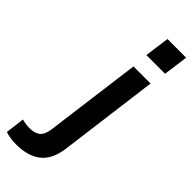

<svg xmlns="http://www.w3.org/2000/svg" viewBox="-466 -791 1032 1032"><g transform="rotate(45 50.0 -275.0)"><path d="M7.8 21 80.1 -529.8H210L136.2 38.1Q129.9 86.9 112.3 121.3Q94.7 155.8 66.9 175.5Q39.1 195.3 5.4 204.1Q-28.3 212.9 -71.8 212.9Q-97.2 212.9 -120.6 208.5Q-144 204.1 -151.9 200.2L-138.2 91.8Q-132.3 94.2 -114.5 97.2Q-96.7 100.1 -80.1 100.1Q-42 100.1 -20.3 83.3Q1.5 66.4 7.8 21ZM247.1 -763.2 228 -622.1H85.9L105 -763.2Z"/></g></svg>

Font: Cooper Hewitt
Style: Semibold Italic
Weight: 710
Designer: Village Type and Design LLC
Foundry: Cooper Hewitt Smithsonian Design Museum
Version: 1.000